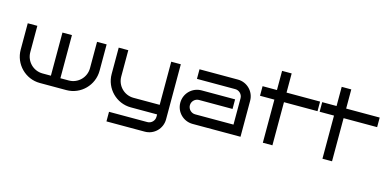

<svg xmlns="http://www.w3.org/2000/svg" viewBox="-84 -1243 3909 1935"><g transform="rotate(15 1871.0 -275.0)"><path d="M886 -550H786V-275C786 -179 709 -101 613 -100H524V-550H425V-100H336C240 -101 163 -179 163 -275V-550H63V-275C63 -124 185 0 336 0H613C764 0 886 -124 886 -275Z M1660 -550H1560V-100H1285C1189 -101 1112 -179 1112 -275V-550H1012V-275C1012 -124 1134 0 1285 0H1560V25C1560 66 1526 100 1485 100H1085V200H1485C1582 200 1660 122 1660 25Z M2430 -375C2430 -472 2352 -550 2255 -550H1855V-450H2255C2296 -450 2330 -416 2330 -375V-100H1930C1889 -100 1855 -134 1855 -175C1855 -216 1889 -250 1930 -250H2280V-350H1930C1833 -350 1755 -272 1755 -175C1755 -78 1833 0 1930 0H2430Z M2763 -450H3113V-550H2763V-750H2663V-550H2513V-450H2663V0H2763Z M3385 -450H3735V-550H3385V-750H3285V-550H3135V-450H3285V0H3385Z"/></g></svg>

Font: Bruno Ace
Style: Regular
Weight: 400
Designer: Astigmatic (AOETI)
Foundry: Astigmatic (AOETI)
Version: Version 1.000